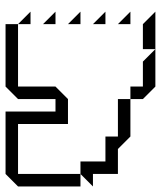

<svg xmlns="http://www.w3.org/2000/svg" viewBox="36 -616 580 692"><g transform="rotate(-90 326.0 -270.0)"><path d="M585 -450V-495L630 -450ZM0 -270V-495L45 -540H270V-360H315V-495L360 -540H585V-495H360V-360L315 -315H225V-495H45V-270ZM585 -360V-405L630 -360ZM585 -270V-315L630 -270ZM45 -135V-225H0L45 -270H90V-180H180V-135H315V-90H180L135 -135ZM585 -180V-225L630 -180ZM585 -90V-135L630 -90ZM315 -45V-90H360V-45H450L495 0H360ZM495 0V-45H585L630 0Z"/></g></svg>

Font: Rubik Iso
Style: Regular
Weight: 400
Designer: Hubert and Fischer, NaN
Foundry: Hubert and Fischer, NaN
Version: Version 2.200